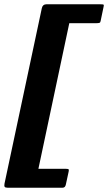

<svg xmlns="http://www.w3.org/2000/svg" viewBox="-60 -766 504 895"><path d="M247 94Q244 109 232 109H-25Q-35 109 -38 105Q-41 101 -39 90L135 -728Q139 -746 156 -746H408Q420 -746 422.5 -744.5Q425 -743 423 -735L409 -668Q408 -661 403.5 -659.5Q399 -658 391 -658H263L119 21H248Q257 21 259.5 23Q262 25 260 34Z"/></svg>

Font: Glory ExtraBold
Style: Italic
Weight: 800
Italic angle: -12°
Version: Version 1.011